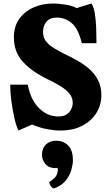

<svg xmlns="http://www.w3.org/2000/svg" viewBox="-20 -728 629 1093"><path d="M85 15Q72 -11 61.5 -57.5Q51 -104 44.5 -155Q38 -206 38 -246H138Q154 -161 201.5 -113Q249 -65 312 -65Q343 -65 360.5 -77.5Q378 -90 386 -108Q394 -126 394 -142Q394 -175 372 -199Q350 -223 316.5 -242.5Q283 -262 249 -278Q161 -321 110 -376.5Q59 -432 59 -516Q59 -577 89 -619.5Q119 -662 169.5 -685Q220 -708 283 -708Q312 -708 351.5 -702Q391 -696 416 -682L501 -708Q515 -685 520.5 -647.5Q526 -610 527.5 -570Q529 -530 529 -497V-482H446Q425 -567 387 -597.5Q349 -628 305 -628Q264 -628 244.5 -604.5Q225 -581 225 -546Q225 -514 242.5 -492Q260 -470 288 -453.5Q316 -437 347 -421Q381 -405 418 -384.5Q455 -364 486.5 -337Q518 -310 537.5 -273Q557 -236 557 -186Q557 -131 529 -85.5Q501 -40 449 -12.5Q397 15 323 15Q289 15 248.5 7.5Q208 0 162 -19ZM287 345Q277 342 269 331Q261 320 261 307Q283 295 296 278.5Q309 262 309 238Q309 235 307 227Q304 228 301 228.5Q298 229 295 229Q258 229 238.5 205.5Q219 182 219 153Q219 116 241.5 94.5Q264 73 300 73Q340 73 367.5 99.5Q395 126 395 185Q395 206 386.5 238Q378 270 354.5 299.5Q331 329 287 345Z"/></svg>

Font: Calistoga
Style: Regular
Weight: 400
Designer: Yvonne Schuttler, Eben Sorkin
Foundry: www.sorkintype.com
Version: Version 1.010; ttfautohint (v1.8.4.7-5d5b)